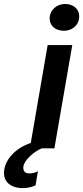

<svg xmlns="http://www.w3.org/2000/svg" viewBox="-120 -747 419 967"><path d="M202 -592C244 -592 279 -621 279 -665C279 -700 251 -727 208 -727C165 -727 130 -696 130 -653C130 -618 159 -592 202 -592ZM-17 200C6 202 34 198 59 187L71 115C57 124 39 127 22 126C4 124 -5 113 -2 90C4 58 52 15 91 0H154L244 -520H120L35 -27C-38 -3 -89 51 -98 105C-108 158 -78 195 -17 200Z"/></svg>

Font: Fixel Display 20240404 SemiBold
Style: Italic
Weight: 600
Italic angle: -10°
Designer: AlfaBravo + MacPaw
Foundry: Kyrylo Tkachov, Marchela Mozhyna, Serhii Makarenko, Maria Weinstein, Zakhar Kryvoshyya
Version: Version 1.211;Glyphs 3.2 (3225)